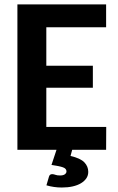

<svg xmlns="http://www.w3.org/2000/svg" viewBox="-20 -668 528 856"><path d="M212.4 108.4Q219.2 108.4 226.8 111.3Q234.4 114.3 247.6 114.3Q262.2 114.3 269.3 108.9Q276.4 103.5 276.4 96.2Q276.4 83.5 260.5 77.9Q244.6 72.3 209.5 67.4L231.9 0H57.6V-648.4H453.1V-546.4H186.5V-375H394V-276.9H186.5V-102.1H453.6L453.1 0H301.8L294.4 27.3Q338.9 37.6 356.2 55.9Q373.5 74.2 373.5 98.1Q373.5 114.3 365 127Q356.4 139.6 341.1 148.9Q325.7 158.2 304 163.1Q282.2 168 255.9 168Q237.3 168 220.5 165.5Q203.6 163.1 187 158.2L198.2 120.1Q201.2 108.4 212.4 108.4Z"/></svg>

Font: Carlito
Style: Bold
Weight: 700
Designer: Lukasz Dziedzic
Foundry: tyPoland Lukasz Dziedzic
Version: Version 1.104